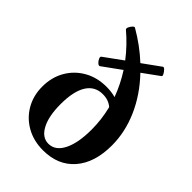

<svg xmlns="http://www.w3.org/2000/svg" viewBox="-216 -823 931 931"><g transform="rotate(45 250.0 -357.5)"><path d="M254 11Q190 11 140 -17Q90 -45 61.5 -94Q33 -143 33 -205Q33 -269 61.5 -318.5Q90 -368 140 -396.5Q190 -425 254 -425Q288 -425 317 -417Q293 -482 255 -541L161 -473Q155 -469 146 -477Q137 -485 132.5 -495.5Q128 -506 133 -510L228 -579Q183 -638 125 -687Q120 -692 124.5 -702Q129 -712 136.5 -720Q144 -728 149 -725Q227 -680 289 -622L379 -687Q384 -690 392 -682Q400 -674 405.5 -663.5Q411 -653 406 -650L322 -589Q395 -513 434.5 -423.5Q474 -334 474 -242Q474 -124 415.5 -56.5Q357 11 254 11ZM156 -208Q156 -125 181.5 -77.5Q207 -30 250 -30Q297 -30 323.5 -82.5Q350 -135 350 -227Q350 -296 333 -364Q307 -387 267 -387Q213 -387 184.5 -341.5Q156 -296 156 -208Z"/></g></svg>

Font: Junicode
Style: Bold
Weight: 700
Designer: Peter S. Baker
Version: Version 2.100; ttfautohint (v1.8.4)